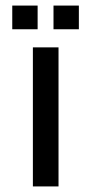

<svg xmlns="http://www.w3.org/2000/svg" viewBox="-20 -669 328 689"><path d="M263 -649H172V-564H263V-649ZM115 -649H24V-564H115V-649ZM190 0H98V-499H190V0Z"/></svg>

Font: Maven Pro
Style: Medium
Weight: 500
Designer: Joe Prince
Foundry: Joe Prince
Version: Version 1.003